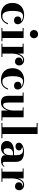

<svg xmlns="http://www.w3.org/2000/svg" viewBox="1566 -2366 810 3982"><g transform="rotate(90 1971.0 -375.0)"><path d="M426.3 -405.5Q412.4 -421.6 379.4 -434.7Q346.4 -447.8 311.5 -447.8Q276.9 -447.8 255.9 -427.4Q234.9 -407 224 -374.1Q213.1 -341.3 209.5 -303.2Q205.8 -265.1 205.8 -230Q205.8 -173.1 215.7 -125Q225.6 -76.9 249.8 -48Q273.9 -19 316.9 -19Q371.8 -19 407.5 -51.4Q443.1 -83.7 462.4 -136.7H483.9Q464.6 -74 418.5 -32Q372.3 10 289.1 10Q216.1 10 160.2 -16.7Q104.2 -43.5 72.6 -96.8Q41 -150.1 41 -230Q41 -300 69.7 -354.1Q98.4 -408.2 154.8 -439.1Q211.2 -470 294.2 -470Q347.7 -470 390.4 -451.9Q433.1 -433.8 457.9 -403.9Q482.7 -374 482.7 -338.4Q482.7 -301 460.1 -280.6Q437.5 -260.3 403.8 -260.3Q373.8 -260.3 347.8 -278Q321.8 -295.7 321.8 -338.9Q321.8 -375 345.9 -392.8Q370.1 -410.6 393.6 -410.6Q403.8 -410.6 412.1 -408.8Q420.4 -407 426.3 -405.5Z M603 -674.8Q603 -710.7 627.7 -735.4Q652.3 -760 688.2 -760Q724.1 -760 748.7 -735.4Q773.2 -710.7 773.2 -674.8Q773.2 -638.9 748.7 -614.4Q724.1 -589.8 688.2 -589.8Q652.3 -589.8 627.7 -614.4Q603 -638.9 603 -674.8ZM560.5 -20H628.2V-439.9H560.5V-460H768.1V-20H835.7V0H560.5Z M885.3 -20H952.6V-439.9H885.3V-460H1091.3V-344.2Q1106.2 -397.5 1138.9 -433.7Q1171.6 -470 1228.5 -470Q1272.2 -470 1305.1 -441.2Q1337.9 -412.4 1337.9 -367.2Q1337.9 -332.5 1316.2 -306.9Q1294.4 -281.2 1255.6 -281.2Q1219.7 -281.2 1195.9 -302.6Q1172.1 -324 1172.1 -359.9Q1172.1 -394.8 1198.6 -417.6Q1225.1 -440.4 1267.6 -438.5Q1251.7 -448.7 1223.4 -448.7Q1189.9 -448.7 1165 -427.5Q1140.1 -406.2 1123.8 -371.8Q1107.4 -337.4 1099.4 -297.1Q1091.3 -256.8 1091.3 -218.8V-20H1162.1V0H885.3Z M1780 -405.5Q1766.1 -421.6 1733.2 -434.7Q1700.2 -447.8 1665.3 -447.8Q1630.6 -447.8 1609.6 -427.4Q1588.6 -407 1577.8 -374.1Q1566.9 -341.3 1563.2 -303.2Q1559.6 -265.1 1559.6 -230Q1559.6 -173.1 1569.5 -125Q1579.3 -76.9 1603.5 -48Q1627.7 -19 1670.7 -19Q1725.6 -19 1761.2 -51.4Q1796.9 -83.7 1816.2 -136.7H1837.6Q1818.4 -74 1772.2 -32Q1726.1 10 1642.8 10Q1569.8 10 1513.9 -16.7Q1458 -43.5 1426.4 -96.8Q1394.8 -150.1 1394.8 -230Q1394.8 -300 1423.5 -354.1Q1452.1 -408.2 1508.5 -439.1Q1564.9 -470 1647.9 -470Q1701.4 -470 1744.1 -451.9Q1786.9 -433.8 1811.6 -403.9Q1836.4 -374 1836.4 -338.4Q1836.4 -301 1813.8 -280.6Q1791.3 -260.3 1757.6 -260.3Q1727.5 -260.3 1701.5 -278Q1675.5 -295.7 1675.5 -338.9Q1675.5 -375 1699.7 -392.8Q1723.9 -410.6 1747.3 -410.6Q1757.6 -410.6 1765.9 -408.8Q1774.2 -407 1780 -405.5Z M2106.9 -460V-153.8Q2106.9 -90.8 2116.9 -62.7Q2127 -34.7 2158 -34.7Q2180.4 -34.7 2200.9 -52.9Q2221.4 -71 2237.4 -100.8Q2253.4 -130.6 2262.6 -166.1Q2271.7 -201.7 2271.7 -236.3V-439.9H2207V-460H2412.1V-20H2479.5V0H2271.7V-134.3Q2261 -96.9 2240.4 -64Q2219.7 -31 2187.1 -10.5Q2154.5 10 2107.9 10Q2052.5 10 2021.9 -9.6Q1991.2 -29.3 1979 -63.5Q1966.8 -97.7 1966.8 -141.1V-439.9H1899.4V-460Z M2531 -20H2618.4V-730H2531V-750H2758.5V-20H2845.9V0H2531Z M3123.8 -259.8H3198.2V-304.9Q3198.2 -344 3190.1 -376.1Q3181.9 -408.2 3161.1 -427.4Q3140.4 -446.5 3102.8 -446.5Q3076.9 -446.5 3056.2 -440.3Q3035.4 -434.1 3022.7 -425.3Q3050.5 -427.2 3075.1 -411.7Q3099.6 -396.2 3099.6 -362.8Q3099.6 -329.1 3073.2 -310.1Q3046.9 -291 3016.4 -291Q2982.7 -291 2960.7 -310.5Q2938.7 -330.1 2938.7 -360.8Q2938.7 -393.1 2965 -417.1Q2991.2 -441.2 3034.3 -454.6Q3077.4 -468 3127.9 -468Q3208.7 -468 3254.3 -446.2Q3299.8 -424.3 3318.5 -387.5Q3337.2 -350.6 3337.2 -304.9V-61.5Q3337.2 -45.7 3345.2 -36Q3353.3 -26.4 3370.8 -26.4Q3383.1 -26.4 3397.5 -34.1Q3411.9 -41.7 3424.6 -62.5L3439.7 -52.7Q3423.3 -22.5 3389.3 -6.2Q3355.2 10 3312.7 10Q3266.4 10 3232.3 -10.1Q3198.2 -30.3 3198.2 -80.1V-89.8Q3179 -41.7 3138.5 -15.9Q3098.1 10 3040.3 10Q2979.5 10 2941.5 -23.6Q2903.6 -57.1 2903.6 -113Q2903.6 -177 2959.5 -218.4Q3015.4 -259.8 3123.8 -259.8ZM3108.2 -43.9Q3126.5 -43.9 3147.5 -56.4Q3168.5 -68.8 3183.3 -99Q3198.2 -129.2 3198.2 -182.1V-239.7H3158.9Q3111.1 -239.7 3082.5 -206.5Q3054 -173.3 3054 -126.5Q3054 -90.8 3067.3 -67.4Q3080.6 -43.9 3108.2 -43.9Z M3473.6 -20H3541V-439.9H3473.6V-460H3679.7V-344.2Q3694.6 -397.5 3727.3 -433.7Q3760 -470 3816.9 -470Q3860.6 -470 3893.4 -441.2Q3926.3 -412.4 3926.3 -367.2Q3926.3 -332.5 3904.5 -306.9Q3882.8 -281.2 3844 -281.2Q3808.1 -281.2 3784.3 -302.6Q3760.5 -324 3760.5 -359.9Q3760.5 -394.8 3787 -417.6Q3813.5 -440.4 3856 -438.5Q3840.1 -448.7 3811.8 -448.7Q3778.3 -448.7 3753.4 -427.5Q3728.5 -406.2 3712.2 -371.8Q3695.8 -337.4 3687.7 -297.1Q3679.7 -256.8 3679.7 -218.8V-20H3750.5V0H3473.6Z"/></g></svg>

Font: Bodoni* 11
Style: Bold
Weight: 700
Version: Version 2.000; ttfautohint (v1.8.1)